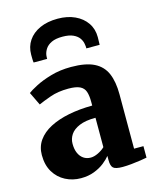

<svg xmlns="http://www.w3.org/2000/svg" viewBox="-124 -916 819 1010"><g transform="rotate(-15 286.0 -411.0)"><path d="M190.5 11Q145 11 106.5 -9Q68 -29 45 -67Q22 -105 22 -159.5Q22 -205 46.2 -239.2Q70.5 -273.5 114.2 -296.2Q158 -319 217 -330.8Q276 -342.5 345.5 -343V-363Q345.5 -397.5 338.2 -419Q331 -440.5 309.8 -451Q288.5 -461.5 247 -461.5Q190 -461.5 147.2 -446.2Q104.5 -431 80.5 -420L46 -491.5Q59 -502 93.8 -520.2Q128.5 -538.5 179 -553.2Q229.5 -568 290 -568Q369.5 -568 415 -545.2Q460.5 -522.5 480 -477Q499.5 -431.5 499.5 -363V-67H550.5V-4.5Q539 -2 515.5 1.5Q492 5 465.2 7.8Q438.5 10.5 417 10.5Q378.5 10.5 366.2 -0.8Q354 -12 354 -43.5V-66.5Q341.5 -50.5 318.5 -32.2Q295.5 -14 263.2 -1.5Q231 11 190.5 11ZM268 -80.5Q286.5 -80.5 308.2 -91Q330 -101.5 345.5 -116.5V-276.5Q290.5 -276.5 257 -262.2Q223.5 -248 208.5 -225.2Q193.5 -202.5 193.5 -175.5Q193.5 -145.5 202.8 -124.5Q212 -103.5 228.8 -92Q245.5 -80.5 268 -80.5ZM287.5 -831.5Q340.5 -831.5 381 -812.8Q421.5 -794 444.2 -760.8Q467 -727.5 467 -683.5Q467 -674 466.5 -661.2Q466 -648.5 466 -641.5H393.5Q394 -645.5 393.5 -650.8Q393 -656 392 -662Q390 -680.5 379 -696.8Q368 -713 345.8 -723.2Q323.5 -733.5 287.5 -733.5Q250.5 -733.5 228.2 -723Q206 -712.5 195 -696.2Q184 -680 181 -661.5Q180.5 -656 180.2 -650.8Q180 -645.5 180 -641.5H106.5Q105 -648.5 104.8 -661.2Q104.5 -674 104.5 -684.5Q104.5 -728 126.8 -761Q149 -794 190.2 -812.8Q231.5 -831.5 287.5 -831.5Z"/></g></svg>

Font: Merriweather 20pt Black
Style: Regular
Weight: 900
Version: Version 2.100